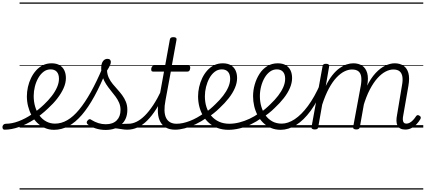

<svg xmlns="http://www.w3.org/2000/svg" viewBox="-158 -1030 3437 1550"><path d="M-122 17Q-131 17 -135 9.5Q-139 2 -138 -7Q-137 -16 -130 -23.5Q-123 -31 -110 -31Q-62 -31 -8.5 -51Q45 -71 98 -106.5Q151 -142 197 -186Q233 -220 260 -255Q287 -290 302.5 -325.5Q318 -361 318 -394Q318 -431 300.5 -450.5Q283 -470 250 -470Q239 -470 234 -477Q229 -484 230.5 -494Q232 -504 239 -511.5Q246 -519 258 -519Q298 -519 323.5 -503.5Q349 -488 361.5 -461.5Q374 -435 374 -400Q374 -360 355.5 -318.5Q337 -277 305 -235.5Q273 -194 230 -155Q177 -104 116.5 -65Q56 -26 -5 -4.5Q-66 17 -122 17ZM0 490H444V500H0ZM0 -20H444V0H0ZM0 -505H444V-500H0ZM0 -1010H444V-1000H0Z M278 18Q238 18 204 3Q170 -12 143 -38Q116 -64 97.5 -98Q79 -132 69 -171.5Q59 -211 59 -252Q59 -290 67.5 -328Q76 -366 92.5 -400Q109 -434 133 -461Q157 -488 188.5 -503.5Q220 -519 259 -519Q268 -519 271.5 -511.5Q275 -504 273.5 -494.5Q272 -485 266 -477.5Q260 -470 251 -470Q219 -470 194 -451Q169 -432 151 -400.5Q133 -369 123.5 -331Q114 -293 114 -255Q114 -209 126 -168.5Q138 -128 161 -97Q184 -66 216 -49Q248 -32 286 -32Q337 -32 385.5 -60Q434 -88 481 -145Q528 -202 575.5 -287Q623 -372 671 -486Q675 -496 685 -495.5Q695 -495 702 -487.5Q709 -480 704 -468Q655 -346 605 -254.5Q555 -163 503 -102.5Q451 -42 395 -12Q339 18 278 18ZM444 490V500ZM444 -20V0ZM444 -505V-500ZM444 -1010V-1000Z M870 17Q849 17 828.5 13.5Q808 10 785.5 7Q763 4 735 7L761 -17Q789 -24 809.5 -27Q830 -30 847.5 -30.5Q865 -31 880 -31Q889 -31 893 -23.5Q897 -16 895.5 -7Q894 2 887 9.5Q880 17 870 17ZM695 19Q652 19 613.5 6.5Q575 -6 549 -27Q542 -34 542 -42Q542 -50 550 -58Q558 -67 565 -68Q572 -69 582 -61Q608 -45 636.5 -36Q665 -27 696 -27Q753 -27 784 -58Q815 -89 815 -143Q815 -174 803.5 -200.5Q792 -227 774.5 -250.5Q757 -274 737 -298.5Q717 -323 699.5 -349.5Q682 -376 670.5 -408Q659 -440 659 -480Q659 -516 673 -535.5Q687 -555 709 -555Q724 -555 730.5 -547.5Q737 -540 737 -530Q737 -518 729.5 -501.5Q722 -485 706 -460Q708 -428 720.5 -401.5Q733 -375 752 -352Q771 -329 791 -307Q811 -285 829 -260.5Q847 -236 858.5 -207.5Q870 -179 870 -143Q870 -69 822.5 -25Q775 19 695 19ZM444 490H994V500H444ZM444 -20H994V0H444ZM444 -505H994V-500H444ZM444 -1010H994V-1000H444Z M869 17Q858 17 853 9.5Q848 2 849 -7Q850 -16 858 -23.5Q866 -31 880 -31Q911 -31 944 -47Q977 -63 1010.5 -96Q1044 -129 1078.5 -181Q1113 -233 1147 -305Q1153 -316 1162 -315Q1171 -314 1176.5 -306.5Q1182 -299 1177 -289Q1141 -209 1104.5 -151.5Q1068 -94 1030 -56.5Q992 -19 952 -1Q912 17 869 17ZM994 490V500ZM994 -20V0ZM994 -505V-500ZM994 -1010V-1000Z M1257 17Q1213 17 1183.5 1Q1154 -15 1137 -45.5Q1120 -76 1117 -118.5Q1114 -161 1123 -215L1166 -452H1079Q1068 -452 1065 -458Q1062 -464 1063 -476Q1066 -489 1071 -494.5Q1076 -500 1087 -500H1175L1213 -710Q1215 -721 1221.5 -725.5Q1228 -730 1242 -730Q1257 -730 1263 -724.5Q1269 -719 1267 -709L1229 -500H1362Q1373 -500 1376 -494Q1379 -488 1377 -476Q1375 -463 1369.5 -457.5Q1364 -452 1354 -452H1221L1178 -220Q1169 -174 1170 -138.5Q1171 -103 1182.5 -79Q1194 -55 1215.5 -43Q1237 -31 1267 -31Q1277 -31 1281.5 -23.5Q1286 -16 1285 -7Q1284 2 1277 9.5Q1270 17 1257 17ZM994 490H1382V500H994ZM994 -20H1382V0H994ZM994 -505H1382V-500H994ZM994 -1010H1382V-1000H994Z M1256 17Q1244 17 1239.5 9.5Q1235 2 1237 -7Q1239 -16 1247 -23.5Q1255 -31 1268 -31Q1316 -31 1374.5 -53.5Q1433 -76 1492 -119Q1499 -124 1506 -121Q1513 -118 1517 -110.5Q1521 -103 1520.5 -94.5Q1520 -86 1513 -81Q1467 -49 1421 -27Q1375 -5 1333 6Q1291 17 1256 17ZM1381 490V500ZM1381 -20V0ZM1381 -505V-500ZM1381 -1010V-1000Z M1493 -116Q1517 -132 1539 -150.5Q1561 -169 1581 -189Q1617 -223 1643.5 -257.5Q1670 -292 1685 -326.5Q1700 -361 1700 -394Q1700 -431 1682.5 -450.5Q1665 -470 1632 -470Q1621 -470 1616 -477Q1611 -484 1612.5 -494Q1614 -504 1621 -511.5Q1628 -519 1640 -519Q1680 -519 1705.5 -503.5Q1731 -488 1743.5 -461.5Q1756 -435 1756 -400Q1756 -361 1738.5 -320Q1721 -279 1689.5 -238.5Q1658 -198 1615 -158Q1593 -136 1567 -115.5Q1541 -95 1515 -77ZM1382 490H1826V500H1382ZM1382 -20H1826V0H1382ZM1382 -505H1826V-500H1382ZM1382 -1010H1826V-1000H1382Z M1686 18Q1638 18 1599 3.5Q1560 -11 1530.5 -36.5Q1501 -62 1481 -96Q1461 -130 1451 -170Q1441 -210 1441 -252Q1441 -289 1449.5 -327Q1458 -365 1474.5 -399.5Q1491 -434 1515 -461Q1539 -488 1570.5 -503.5Q1602 -519 1641 -519Q1650 -519 1654 -511.5Q1658 -504 1656 -494Q1654 -484 1648 -477Q1642 -470 1633 -470Q1601 -470 1575.5 -450.5Q1550 -431 1532.5 -399Q1515 -367 1505.5 -329Q1496 -291 1496 -253Q1496 -205 1509 -165Q1522 -125 1548 -94.5Q1574 -64 1610.5 -47.5Q1647 -31 1693 -31Q1733 -31 1774 -41.5Q1815 -52 1856 -71Q1897 -90 1934 -117Q1941 -122 1947.5 -118Q1954 -114 1958 -106.5Q1962 -99 1962.5 -91Q1963 -83 1956 -79Q1913 -48 1867 -26Q1821 -4 1775 7Q1729 18 1686 18ZM1826 490V500ZM1826 -20V0ZM1826 -505V-500ZM1826 -1010V-1000Z M1937 -116Q1961 -132 1983 -150.5Q2005 -169 2025 -189Q2061 -223 2087.5 -257.5Q2114 -292 2129 -326.5Q2144 -361 2144 -394Q2144 -431 2126.5 -450.5Q2109 -470 2076 -470Q2065 -470 2060 -477Q2055 -484 2056.5 -494Q2058 -504 2065 -511.5Q2072 -519 2084 -519Q2124 -519 2149.5 -503.5Q2175 -488 2187.5 -461.5Q2200 -435 2200 -400Q2200 -361 2182.5 -320Q2165 -279 2133.5 -238.5Q2102 -198 2059 -158Q2037 -136 2011 -115.5Q1985 -95 1959 -77ZM1826 490H2270V500H1826ZM1826 -20H2270V0H1826ZM1826 -505H2270V-500H1826ZM1826 -1010H2270V-1000H1826Z M2108 18Q2064 18 2028.5 2.5Q1993 -13 1966 -39.5Q1939 -66 1921 -100.5Q1903 -135 1894 -174Q1885 -213 1885 -253Q1885 -301 1898.5 -348Q1912 -395 1937 -434Q1962 -473 1999.5 -496Q2037 -519 2085 -519Q2095 -519 2099 -511.5Q2103 -504 2101.5 -494Q2100 -484 2093.5 -477Q2087 -470 2077 -470Q2046 -470 2021 -451.5Q1996 -433 1978 -402Q1960 -371 1950 -332.5Q1940 -294 1940 -254Q1940 -210 1951.5 -170Q1963 -130 1985.5 -99Q2008 -68 2040.5 -50Q2073 -32 2116 -32Q2167 -32 2221 -67.5Q2275 -103 2328 -174.5Q2381 -246 2428 -353Q2431 -361 2439.5 -360.5Q2448 -360 2454.5 -353.5Q2461 -347 2456 -335Q2408 -215 2351 -137Q2294 -59 2232 -20.5Q2170 18 2108 18ZM2270 490V500ZM2270 -20V0ZM2270 -505V-500ZM2270 -1010V-1000Z M3114 16Q3091 16 3075 8Q3059 0 3051 -16Q3043 -32 3042.5 -54.5Q3042 -77 3048 -106L3087 -340Q3095 -381 3090.5 -410Q3086 -439 3068.5 -454Q3051 -469 3017 -469Q2988 -469 2955.5 -452.5Q2923 -436 2890.5 -400.5Q2858 -365 2828 -308Q2798 -251 2774 -169H2750Q2770 -265 2802.5 -331.5Q2835 -398 2873.5 -439.5Q2912 -481 2952.5 -500Q2993 -519 3028 -519Q3070 -519 3099 -499.5Q3128 -480 3139 -440Q3150 -400 3139 -337L3098 -102Q3093 -79 3094 -63.5Q3095 -48 3102 -40Q3109 -32 3123 -32Q3137 -32 3151 -40Q3165 -48 3177.5 -61.5Q3190 -75 3201 -92Q3206 -99 3212.5 -100.5Q3219 -102 3228 -96Q3237 -91 3238.5 -84Q3240 -77 3236 -69Q3224 -48 3206 -28.5Q3188 -9 3164.5 3.5Q3141 16 3114 16ZM2382 15Q2370 15 2362.5 10Q2355 5 2357 -5L2446 -495Q2448 -506 2454 -510.5Q2460 -515 2473 -515Q2489 -515 2495 -509.5Q2501 -504 2499 -493L2472 -336Q2497 -388 2525.5 -423.5Q2554 -459 2583.5 -480Q2613 -501 2641 -510Q2669 -519 2694 -519Q2737 -519 2766 -499.5Q2795 -480 2806.5 -440Q2818 -400 2806 -337L2747 -4Q2745 6 2738.5 10.5Q2732 15 2718 15Q2705 15 2698 10Q2691 5 2693 -5L2755 -340Q2762 -381 2758 -410Q2754 -439 2736 -454Q2718 -469 2683 -469Q2654 -469 2622.5 -453.5Q2591 -438 2559 -404.5Q2527 -371 2497.5 -316.5Q2468 -262 2443 -185L2411 -4Q2410 6 2403.5 10.5Q2397 15 2382 15ZM2270 490H3259V500H2270ZM2270 -20H3259V0H2270ZM2270 -505H3259V-500H2270ZM2270 -1010H3259V-1000H2270Z"/></svg>

Font: Playwrite ZA Guides
Style: Regular
Weight: 400
Designer: Veronika Burian, José Scaglione
Foundry: TypeTogether
Version: Version 1.003